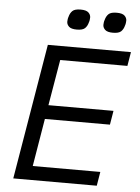

<svg xmlns="http://www.w3.org/2000/svg" viewBox="-59 -939 719 985"><g transform="rotate(5 300.0 -446.5)"><path d="M47 0 164 -698H592L580 -626H234L194 -390H529L517 -318H182L141 -72H489L477 0ZM305 -789Q276 -789 264.5 -800Q253 -811 253 -825Q253 -830 254 -837.5Q255 -845 257 -850Q262 -870 274 -881.5Q286 -893 316 -893Q345 -893 356.5 -882Q368 -871 368 -857Q368 -852 367 -844.5Q366 -837 364 -832Q359 -812 347 -800.5Q335 -789 305 -789ZM491 -789Q462 -789 450.5 -800Q439 -811 439 -825Q439 -830 440 -837.5Q441 -845 443 -850Q448 -870 460 -881.5Q472 -893 502 -893Q531 -893 542.5 -882Q554 -871 554 -857Q554 -852 553 -844.5Q552 -837 550 -832Q545 -812 533 -800.5Q521 -789 491 -789Z"/></g></svg>

Font: IBM Plex Mono
Style: Italic
Weight: 400
Italic angle: -9°
Monospace: yes
Designer: Mike Abbink, Paul van der Laan, Pieter van Rosmalen
Foundry: Bold Monday
Version: Version 2.3